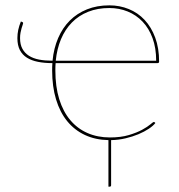

<svg xmlns="http://www.w3.org/2000/svg" viewBox="-20 -518 670 718"><path d="M564 -291Q564 -338.5 550.5 -375.2Q537 -412 513.2 -437Q489.5 -462 457.5 -475Q425.5 -488 389 -488Q345 -488 309.8 -474Q274.5 -460 249 -434Q223.5 -408 208.2 -371.8Q193 -335.5 188.5 -291ZM176.5 -291Q181 -337.5 197.5 -375.8Q214 -414 241 -441Q268 -468 305.2 -483Q342.5 -498 389 -498Q427.5 -498 461.5 -484.2Q495.5 -470.5 520.8 -443.5Q546 -416.5 560.5 -377.2Q575 -338 575 -287Q575 -284.5 573.2 -283.2Q571.5 -282 569 -282H188Q187.5 -275 187.2 -268.5Q187 -262 187 -255Q187 -194 201.5 -147.2Q216 -100.5 242.8 -68.8Q269.5 -37 307.2 -20.5Q345 -4 391 -4Q432 -4 462 -13Q492 -22 512 -33Q532 -44 542.5 -53Q553 -62 555 -62Q557 -62 559 -60L561 -58Q553 -47.5 536.5 -36.5Q520 -25.5 498 -16.2Q476 -7 449.8 -0.8Q423.5 5.5 395.5 6V174.5Q395.5 180 390 180H385.5V6Q336.5 5 297.5 -13.2Q258.5 -31.5 231.2 -65Q204 -98.5 189.5 -146.5Q175 -194.5 175 -255Q175 -262 175.2 -268.5Q175.5 -275 176 -282H175Q145.5 -282 121.8 -286.8Q98 -291.5 80.8 -302.2Q63.5 -313 54.2 -331Q45 -349 45 -375.5Q45 -391 48.2 -406.2Q51.5 -421.5 58 -437.5L61.5 -436.5Q66.5 -435 66.5 -431.5Q66.5 -430 64.8 -425Q63 -420 60.8 -412.8Q58.5 -405.5 56.8 -396Q55 -386.5 55 -375.5Q55 -351.5 63.8 -335.5Q72.5 -319.5 88.2 -309.5Q104 -299.5 126 -295.2Q148 -291 175 -291Z"/></svg>

Font: Lato 2
Style: Regular
Weight: 100
Designer: Lukasz Dziedzic with Adam Twardoch and Botio Nikoltchev
Foundry: tyPoland Lukasz Dziedzic
Version: Version 2.015; 2015-08-06; http://www.latofonts.com/